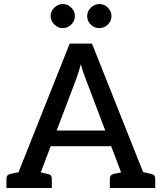

<svg xmlns="http://www.w3.org/2000/svg" viewBox="-20 -936 806 956"><path d="M41 0 327 -719H438L724 0H640Q625 0 616 -7Q607 -14 603 -25L406 -545Q400 -560 394 -577.5Q388 -595 383 -617Q377 -595 371 -577Q365 -559 360 -544L163 -25Q159 -16 149.5 -8Q140 0 126 0ZM120 0V-64H184V0ZM209 -208 233 -286H533L557 -208ZM580 0V-64H647V0ZM12 0V-46Q12 -56 17 -62Q22 -68 32 -70L102 -85L113 0ZM137 0 149 -85 218 -70Q228 -68 233 -62Q238 -56 238 -46V0ZM527 0V-46Q527 -56 532 -62Q537 -68 547 -70L617 -85L628 0ZM652 0 664 -85 734 -70Q743 -68 748 -62Q753 -56 753 -46V0ZM353 -856Q353 -832 335 -814Q317 -796 292 -796Q269 -796 250.5 -814Q232 -832 232 -856Q232 -880 250.5 -898Q269 -916 292 -916Q317 -916 335 -898Q353 -880 353 -856ZM535 -856Q535 -831 517 -813.5Q499 -796 474 -796Q450 -796 432 -813.5Q414 -831 414 -856Q414 -880 432.5 -898Q451 -916 474 -916Q499 -916 517 -898Q535 -880 535 -856Z"/></svg>

Font: Aleo Medium
Style: Regular
Weight: 500
Designer: Alessio Laiso
Foundry: Alessio Laiso
Version: Version 2.001;gftools[0.9.29]